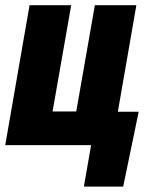

<svg xmlns="http://www.w3.org/2000/svg" viewBox="-33 -548 584 725"><path d="M-13.2 0 78.6 -528.3H235.8L165.5 -127H254.9L325.2 -528.3H481.9L390.1 0ZM490.7 -126 432.1 156.7H283.7L311 0H266.1L288.6 -126Z"/></svg>

Font: Roboto Condensed Black
Style: Italic
Weight: 900
Italic angle: -12°
Designer: Christian Robertson
Foundry: Google
Version: Version 3.008; 2023